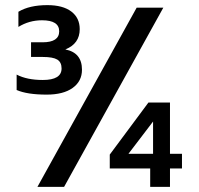

<svg xmlns="http://www.w3.org/2000/svg" viewBox="-20 -729 775 749"><path d="M162.1 -359.9Q85.9 -359.9 44.9 -377.9V-438Q85 -417 147 -417Q220.2 -417 220.2 -461.9Q220.2 -486.3 203.4 -496.6Q186.5 -506.8 147 -506.8H101.1V-564H146Q210.9 -564 210.9 -606.9Q210.9 -649.9 144 -649.9Q93.8 -649.9 51.8 -624V-683.1Q94.7 -709 165 -709Q225.1 -709 258.1 -684.1Q291 -659.2 291 -615.2Q291 -558.6 234.9 -536.1Q299.8 -523.4 299.8 -457Q299.8 -412.1 263.4 -386Q227.1 -359.9 162.1 -359.9ZM126 0 513.2 -699.2H617.2L230 0ZM565.9 0V-71.8H408.2V-126L559.1 -329.1H643.1V-128.9H689.9V-71.8H643.1V0ZM481 -128.9H577.1V-254.9Z"/></svg>

Font: Prompt
Style: Regular
Weight: 400
Designer: Katatrad Team
Foundry: CadsonDemak
Version: Version 1.000;PS 001.000;hotconv 1.0.88;makeotf.lib2.5.64775